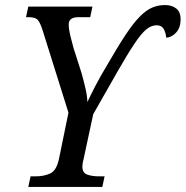

<svg xmlns="http://www.w3.org/2000/svg" viewBox="-20 -740 735 760"><path d="M92 0 101 -42H123Q153 -42 178 -53Q203 -64 213 -109L251 -294L149 -619Q140 -648 130.5 -660Q121 -672 94 -672H83L92 -714H346L337 -672H291Q252 -672 252 -644Q252 -625 258 -600Q264 -575 271 -550L303 -450Q311 -422 318 -391.5Q325 -361 326 -336Q337 -360 356.5 -398Q376 -436 405 -484Q447 -557 478 -603.5Q509 -650 534 -675Q559 -700 582.5 -710Q606 -720 633 -720Q661 -720 678 -706Q695 -692 695 -664Q695 -631 677.5 -611.5Q660 -592 638 -591Q636 -612 627.5 -626Q619 -640 600 -640Q579 -640 559 -623.5Q539 -607 512.5 -567.5Q486 -528 447 -460Q408 -392 349 -288L311 -111Q306 -93 306 -81Q306 -56 325 -49Q344 -42 373 -42H394L385 0Z"/></svg>

Font: Noto Serif SemiCondensed
Style: Italic
Weight: 400
Width: 4
Italic angle: -12°
Designer: Monotype Design Team
Foundry: Monotype Imaging Inc.
Version: Version 2.013